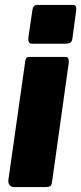

<svg xmlns="http://www.w3.org/2000/svg" viewBox="-20 -762 331 782"><path d="M192 -21Q190 -7 184 -3.5Q178 0 162 0H38Q25 0 19 -8Q13 -16 14 -28L83 -514Q85 -524 88 -527Q91 -530 100 -530H249Q256 -530 258.5 -522.5Q261 -515 260 -506ZM275 -606Q273 -592 266.5 -588Q260 -584 244 -584H110Q100 -584 97 -592.5Q94 -601 96 -613L112 -721Q115 -742 131 -742H280Q287 -742 289.5 -734Q292 -726 290 -717Z"/></svg>

Font: Libre Franklin Thin ExtraBold
Style: Italic
Weight: 800
Italic angle: -8°
Version: Version 2.000